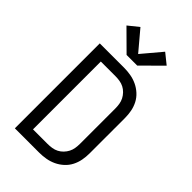

<svg xmlns="http://www.w3.org/2000/svg" viewBox="-288 -1079 1175 1175"><g transform="rotate(45 300.0 -491.0)"><path d="M88 0V-735H298Q327 -735 356 -730Q385 -725 411.5 -712.5Q438 -700 460 -680Q482 -660 495.5 -634Q509 -608 514.5 -579Q520 -550 520 -521V-215Q520 -185 514.5 -156Q509 -127 495.5 -101Q482 -75 460 -55Q438 -35 411.5 -22.5Q385 -10 356 -5Q327 0 298 0ZM297 -74Q316 -74 335 -77Q354 -80 370.5 -88.5Q387 -97 400.5 -111Q414 -125 422.5 -141.5Q431 -158 434 -177Q437 -196 437 -215V-521Q437 -539 434 -558Q431 -577 422.5 -593.5Q414 -610 400.5 -624Q387 -638 370.5 -646.5Q354 -655 335 -658Q316 -661 298 -661H171V-74ZM346 -801H254L126 -928L193 -982L300 -855L407 -982L474 -928Z"/></g></svg>

Font: Bmono
Style: Regular
Weight: 400
Monospace: yes
Designer: Belleve Invis
Foundry: Belleve Invis
Version: Version 11.2.2; ttfautohint (v1.8.2)